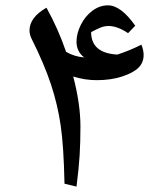

<svg xmlns="http://www.w3.org/2000/svg" viewBox="-20 -688 588 718"><path d="M90.3 -573.7Q90.3 -623 153.8 -659.2Q198.2 -579.1 227.1 -494.1Q256.8 -476.6 294.9 -473.1Q266.1 -495.1 266.1 -532.2Q266.1 -562.5 282.2 -595Q298.3 -627.4 325.4 -647.7Q352.5 -668 383.8 -668Q432.1 -668 485.8 -591.8L459 -564Q418.9 -590.8 386.2 -590.8Q370.6 -590.8 356.2 -585Q341.8 -579.1 320.8 -567.9Q320.8 -489.3 418.9 -483.9Q467.8 -500 508.8 -521Q517.1 -500.5 517.1 -482.4Q517.1 -453.6 497.6 -434.6Q478 -415.5 436.5 -401.9Q395 -388.2 341.8 -388.2Q296.9 -388.2 253.9 -401.9Q280.8 -298.3 280.8 -215.8Q280.8 -155.8 277.8 -107.2Q274.9 -58.6 266.1 9.8L221.2 -1Q218.3 -140.6 207 -218.3Q195.8 -295.9 170.7 -372.1Q145.5 -448.2 100.1 -539.1Q90.3 -557.6 90.3 -573.7Z"/></svg>

Font: Droid Persian Naskh
Style: Regular
Weight: 400
Designer: Pascal Zoghbi
Foundry: Ascender Corporation
Version: Version 1.00